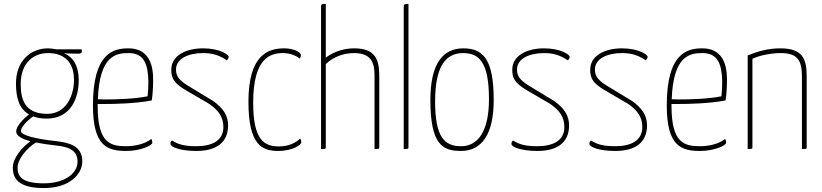

<svg xmlns="http://www.w3.org/2000/svg" viewBox="-20 -755 4164 973"><path d="M267 -505C250 -508 232 -510 223 -510C137 -510 61 -448 61 -332C61 -268 73 -206 127 -175C97 -152 62 -115 62 -89C62 -67 90 -51 134 -39C93 -10 45 45 45 94C45 148 71 198 202 198C333 198 397 128 397 63C397 -16 331 -32 263 -40C162 -51 86 -69 86 -91C86 -111 118 -144 148 -165C167 -158 190 -154 217 -154C333 -154 379 -249 379 -350C379 -421 350 -468 303 -485C324 -484 356 -483 379 -483C391 -483 395 -488 395 -496C395 -502 393 -505 393 -505ZM85 -330C85 -435 149 -486 223 -486C304 -486 355 -442 355 -350C355 -269 314 -178 220 -178C101 -178 85 -257 85 -330ZM202 174C89 174 69 138 69 94C69 51 118 -6 162 -33C191 -27 225 -22 261 -18C315 -12 373 -1 373 64C373 120 314 174 202 174Z M619 -14C539 -14 475 -31 475 -217V-228H508C562 -228 665 -230 749 -246C754 -276 756 -315 756 -354C756 -445 722 -510 631 -510C554 -510 451 -486 451 -221C451 -15 523 10 620 10C690 10 752 -17 752 -32C752 -36 751 -43 747 -51C717 -27 668 -14 619 -14ZM632 -486C710 -486 730 -430 732 -342C732 -318 731 -297 728 -267C665 -254 571 -251 516 -251C497 -251 483 -252 476 -252C484 -477 571 -486 632 -486Z M1038 -230C1088 -196 1112 -162 1112 -111C1112 -43 1056 -14 974 -14C916 -14 883 -23 852 -43C845 -38 844 -32 844 -25C844 -11 891 10 975 10C1077 10 1136 -33 1136 -120C1136 -171 1109 -209 1059 -244L932 -321C883 -351 872 -373 872 -403C872 -457 933 -486 1009 -486C1059 -486 1093 -474 1130 -449C1136 -456 1139 -462 1139 -467C1139 -478 1094 -510 1009 -510C920 -510 848 -472 848 -402C848 -362 858 -335 923 -297Z M1505 -476C1505 -492 1464 -510 1421 -510C1340 -510 1239 -479 1239 -239C1239 -20 1308 10 1390 10C1459 10 1507 -19 1507 -35C1507 -41 1505 -48 1501 -53C1483 -34 1446 -13 1394 -13C1319 -13 1263 -45 1263 -234C1263 -461 1349 -486 1414 -486C1454 -486 1483 -471 1499 -458C1503 -463 1505 -472 1505 -476Z M1607 0C1630 0 1631 0 1631 -10V-430C1673 -472 1732 -486 1773 -486C1858 -486 1878 -442 1878 -373V0C1902 0 1902 0 1902 -10V-373C1902 -456 1879 -510 1775 -510C1729 -510 1677 -497 1631 -463V-735C1612 -735 1607 -735 1607 -720Z M2050 -735C2032 -735 2026 -735 2026 -720V0C2049 0 2050 0 2050 -10Z M2161 -248C2161 -21 2224 10 2316 10C2422 10 2482 -75 2482 -248C2482 -454 2429 -510 2328 -510C2226 -510 2161 -435 2161 -248ZM2185 -241C2185 -423 2241 -486 2327 -486C2408 -486 2458 -440 2458 -252C2458 -93 2404 -14 2317 -14C2233 -14 2185 -59 2185 -241Z M2766 -230C2816 -196 2840 -162 2840 -111C2840 -43 2784 -14 2702 -14C2644 -14 2611 -23 2580 -43C2573 -38 2572 -32 2572 -25C2572 -11 2619 10 2703 10C2805 10 2864 -33 2864 -120C2864 -171 2837 -209 2787 -244L2660 -321C2611 -351 2600 -373 2600 -403C2600 -457 2661 -486 2737 -486C2787 -486 2821 -474 2858 -449C2864 -456 2867 -462 2867 -467C2867 -478 2822 -510 2737 -510C2648 -510 2576 -472 2576 -402C2576 -362 2586 -335 2651 -297Z M3161 -230C3211 -196 3235 -162 3235 -111C3235 -43 3179 -14 3097 -14C3039 -14 3006 -23 2975 -43C2968 -38 2967 -32 2967 -25C2967 -11 3014 10 3098 10C3200 10 3259 -33 3259 -120C3259 -171 3232 -209 3182 -244L3055 -321C3006 -351 2995 -373 2995 -403C2995 -457 3056 -486 3132 -486C3182 -486 3216 -474 3253 -449C3259 -456 3262 -462 3262 -467C3262 -478 3217 -510 3132 -510C3043 -510 2971 -472 2971 -402C2971 -362 2981 -335 3046 -297Z M3527 -14C3447 -14 3383 -31 3383 -217V-228H3416C3470 -228 3573 -230 3657 -246C3662 -276 3664 -315 3664 -354C3664 -445 3630 -510 3539 -510C3462 -510 3359 -486 3359 -221C3359 -15 3431 10 3528 10C3598 10 3660 -17 3660 -32C3660 -36 3659 -43 3655 -51C3625 -27 3576 -14 3527 -14ZM3540 -486C3618 -486 3638 -430 3640 -342C3640 -318 3639 -297 3636 -267C3573 -254 3479 -251 3424 -251C3405 -251 3391 -252 3384 -252C3392 -477 3479 -486 3540 -486Z M3769 0C3792 0 3793 0 3793 -10V-457C3834 -477 3897 -486 3935 -486C4025 -486 4044 -447 4044 -364V0C4068 0 4068 0 4068 -10V-368C4068 -459 4046 -510 3934 -510C3875 -510 3823 -496 3769 -474Z"/></svg>

Font: Yanone Kaffeesatz Extra Light
Style: Regular
Weight: 200
Designer: Yanone (Cyrillic: Daniel Pouzeot & Huerta Tipografica)
Foundry: Yanone
Version: Version 1.100;PS 001.100;hotconv 1.0.70;makeotf.lib2.5.58329